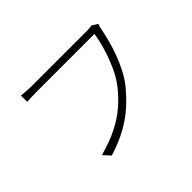

<svg xmlns="http://www.w3.org/2000/svg" viewBox="-129 -970 1258 1258"><g transform="rotate(-45 500.0 -341.5)"><path d="M845 -664Q841 -656 838.5 -648Q836 -640 834 -625Q826 -585 813 -535.5Q800 -486 781 -435Q762 -384 738 -337.5Q714 -291 685 -254Q639 -197 585 -148Q531 -99 460.5 -60Q390 -21 297 8L253 -40Q349 -66 420 -101.5Q491 -137 545 -183.5Q599 -230 642 -285Q679 -332 707 -394.5Q735 -457 754 -521Q773 -585 780 -636Q766 -636 724.5 -636Q683 -636 626.5 -636Q570 -636 508 -636Q446 -636 389.5 -636Q333 -636 293.5 -636Q254 -636 242 -636Q215 -636 194 -635Q173 -634 154 -633V-691Q167 -690 181 -688.5Q195 -687 211 -686Q227 -685 243 -685Q252 -685 283.5 -685Q315 -685 360 -685Q405 -685 456.5 -685Q508 -685 559 -685Q610 -685 654.5 -685Q699 -685 729 -685Q759 -685 767 -685Q776 -685 786 -686Q796 -687 806 -689Z"/></g></svg>

Font: Noto Sans SC Thin Light
Style: Regular
Weight: 300
Version: Version 2.004-H2;hotconv 1.0.118;makeotfexe 2.5.65603